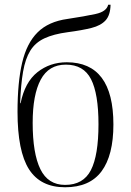

<svg xmlns="http://www.w3.org/2000/svg" viewBox="-20 -781 553 811"><path d="M255 10Q151 10 102.5 -66Q54 -142 54 -309Q54 -433 73.5 -516Q93 -599 139 -644.5Q185 -690 265 -701Q338 -712 384 -722Q430 -732 437 -761H447Q446 -717 426 -695Q406 -673 366.5 -663Q327 -653 266 -645Q206 -637 167.5 -619Q129 -601 108 -567Q87 -533 77.5 -478.5Q68 -424 65 -345H67Q85 -434 138 -476Q191 -518 262 -518Q459 -518 459 -255Q459 -125 409 -57.5Q359 10 255 10ZM255 0Q332 0 364 -62.5Q396 -125 396 -256Q396 -385 364.5 -446.5Q333 -508 258 -508Q186 -508 152 -444.5Q118 -381 118 -262Q118 -133 150.5 -66.5Q183 0 255 0Z"/></svg>

Font: Noto Serif Display SemiCondensed Light
Style: Regular
Weight: 300
Width: 4
Designer: Monotype Design Team
Foundry: Monotype Imaging Inc.
Version: Version 2.009